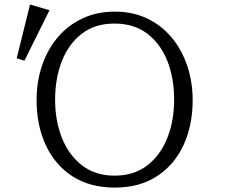

<svg xmlns="http://www.w3.org/2000/svg" viewBox="-20 -832 1040 871"><path d="M55.7 -567.4 116.2 -811.5 204.6 -785.6 90.8 -556.6ZM501 -779.3Q582 -779.3 647.2 -748.3Q712.4 -717.3 758.5 -662.1Q804.7 -606.9 829.3 -533.9Q854 -460.9 854 -377.4Q854 -263.2 812.5 -173.6Q771 -84 691.9 -32.5Q612.8 19 500 19Q388.2 19 308.8 -32.2Q229.5 -83.5 187.7 -173.3Q146 -263.2 146 -377.9Q146 -461.9 170.7 -534.7Q195.3 -607.4 241.7 -662.4Q288.1 -717.3 353.8 -748.3Q419.4 -779.3 501 -779.3ZM499 -725.1Q411.1 -725.1 351.3 -679.2Q291.5 -633.3 260.7 -554.9Q230 -476.6 230 -379.4Q230 -285.2 260.7 -207Q291.5 -128.9 351.8 -82Q412.1 -35.2 500 -35.2Q587.4 -35.2 647.5 -81.3Q707.5 -127.4 738.8 -205.6Q770 -283.7 770 -379.9Q770 -477.1 739.3 -555.2Q708.5 -633.3 648.2 -679.2Q587.9 -725.1 499 -725.1Z"/></svg>

Font: BIZ UDMincho
Style: Regular
Weight: 400
Monospace: yes
Designer: TypeBank Co., Ltd.
Foundry: Morisawa Inc.
Version: Version 1.06